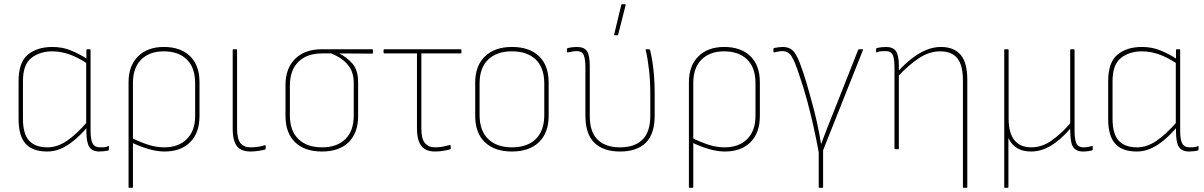

<svg xmlns="http://www.w3.org/2000/svg" viewBox="-20 -715 5768 920"><path d="M206 11Q136 11 102.5 -26.5Q69 -64 69 -145V-327Q69 -416 113.5 -453Q158 -490 231 -490Q281 -490 323 -472Q365 -454 400 -431V-409Q354 -440 312.5 -454.5Q271 -469 231 -469Q171 -469 130.5 -437.5Q90 -406 90 -327V-145Q90 -74 119 -41.5Q148 -9 208 -9Q255 -9 301 -40.5Q347 -72 399 -132V-106Q366 -68 334.5 -42Q303 -16 271.5 -2.5Q240 11 206 11ZM457 11Q422 11 408 -11Q394 -33 394 -84V-108L393 -116V-419L394 -426V-475Q394 -479 397 -479H411Q414 -479 414 -475V-86Q414 -46 424 -27.5Q434 -9 459 -9Q467 -9 478 -9.5Q489 -10 499 -15Q502 -17 502 -12V2Q502 4 499 6Q492 8 479.5 9.5Q467 11 457 11Z M599 185Q596 185 596 182V-321Q596 -400 641.5 -445Q687 -490 765 -490Q845 -490 890.5 -446Q936 -402 936 -321V-159Q936 -79 891.5 -34Q847 11 768 11Q733 11 691.5 -1Q650 -13 607 -34V-56Q649 -35 688.5 -22Q728 -9 767 -9Q836 -9 875.5 -49Q915 -89 915 -158V-317Q915 -391 875 -430Q835 -469 765 -469Q697 -469 657 -430Q617 -391 617 -317V182Q617 185 613 185Z M1179 11Q1151 11 1132 0Q1113 -11 1104 -35.5Q1095 -60 1095 -98V-475Q1095 -479 1098 -479H1112Q1116 -479 1116 -475V-99Q1116 -49 1132.5 -29Q1149 -9 1181 -9Q1199 -9 1216.5 -11.5Q1234 -14 1248 -19Q1253 -20 1253 -16V-2Q1253 1 1248 2Q1238 5 1218.5 8Q1199 11 1179 11Z M1523 11Q1440 11 1394 -33.5Q1348 -78 1348 -159V-307Q1348 -388 1394.5 -433.5Q1441 -479 1522 -479H1763Q1767 -479 1767 -475V-461Q1767 -458 1763 -458L1607 -459V-458Q1640 -442 1668 -411Q1696 -380 1696 -321V-159Q1696 -78 1650.5 -33.5Q1605 11 1523 11ZM1523 -9Q1595 -9 1635 -48.5Q1675 -88 1675 -162V-318Q1675 -360 1658.5 -387.5Q1642 -415 1616.5 -432.5Q1591 -450 1566 -459H1522Q1451 -459 1410 -419Q1369 -379 1369 -304V-162Q1369 -88 1410 -48.5Q1451 -9 1523 -9Z M2064 11Q2035 11 2016 -0.5Q1997 -12 1987.5 -36.5Q1978 -61 1978 -99V-459H1821Q1818 -459 1818 -462V-475Q1818 -479 1821 -479H2188Q2191 -479 2191 -475V-462Q2191 -459 2188 -459H1999V-99Q1999 -49 2016.5 -29Q2034 -9 2065 -9Q2085 -9 2103 -12.5Q2121 -16 2135 -20Q2139 -22 2139 -18L2140 -3Q2140 0 2135 1Q2125 4 2106 7.5Q2087 11 2064 11Z M2433 11Q2350 11 2303.5 -33.5Q2257 -78 2257 -160V-319Q2257 -400 2304 -445Q2351 -490 2433 -490Q2517 -490 2563 -445.5Q2609 -401 2609 -319V-160Q2609 -79 2562.5 -34Q2516 11 2433 11ZM2433 -9Q2507 -9 2547.5 -49Q2588 -89 2588 -164V-315Q2588 -390 2547.5 -429.5Q2507 -469 2433 -469Q2360 -469 2319 -429.5Q2278 -390 2278 -315V-164Q2278 -89 2319 -49Q2360 -9 2433 -9Z M2951 11Q2871 11 2828 -31Q2785 -73 2785 -161V-393Q2785 -432 2777 -451Q2769 -470 2743 -470Q2734 -470 2722.5 -468Q2711 -466 2701 -464Q2697 -463 2697 -466V-480Q2697 -484 2701 -485Q2709 -487 2721 -488.5Q2733 -490 2744 -490Q2779 -490 2792.5 -470Q2806 -450 2806 -399V-159Q2806 -82 2844 -45.5Q2882 -9 2951 -9Q3021 -9 3058.5 -46Q3096 -83 3096 -160V-263Q3096 -326 3090 -379.5Q3084 -433 3074 -475Q3073 -479 3076 -479H3090Q3094 -479 3095 -475Q3105 -435 3111 -381.5Q3117 -328 3117 -266V-161Q3117 -73 3074.5 -31Q3032 11 2951 11ZM2925 -546Q2922 -546 2923 -550L2957 -692Q2958 -695 2961 -695H2975Q2979 -695 2978 -691L2942 -549Q2941 -546 2938 -546Z M3284 185Q3281 185 3281 182V-321Q3281 -400 3326.5 -445Q3372 -490 3450 -490Q3530 -490 3575.5 -446Q3621 -402 3621 -321V-159Q3621 -79 3576.5 -34Q3532 11 3453 11Q3418 11 3376.5 -1Q3335 -13 3292 -34V-56Q3334 -35 3373.5 -22Q3413 -9 3452 -9Q3521 -9 3560.5 -49Q3600 -89 3600 -158V-317Q3600 -391 3560 -430Q3520 -469 3450 -469Q3382 -469 3342 -430Q3302 -391 3302 -317V182Q3302 185 3298 185Z M3906 185Q3903 185 3903 182V15Q3893 -41 3879 -104.5Q3865 -168 3847.5 -233Q3830 -298 3809 -358Q3788 -422 3772.5 -446Q3757 -470 3729 -470Q3719 -470 3708.5 -468Q3698 -466 3690 -464Q3686 -463 3686 -467V-480Q3686 -484 3689 -485Q3700 -487 3710.5 -488.5Q3721 -490 3730 -490Q3752 -490 3768 -481Q3784 -472 3798 -445.5Q3812 -419 3830 -364Q3844 -320 3856.5 -276Q3869 -232 3881 -186Q3887 -162 3893 -135.5Q3899 -109 3904.5 -81Q3910 -53 3914 -26H3915Q3929 -64 3944 -102.5Q3959 -141 3975 -180L4092 -476Q4093 -479 4096 -479H4112Q4117 -479 4115 -475L3924 5V182Q3924 185 3920 185Z M4598 185Q4594 185 4594 182V-330Q4594 -402 4567.5 -435.5Q4541 -469 4485 -469Q4432 -469 4382 -435.5Q4332 -402 4282 -348V-372Q4316 -409 4349.5 -435Q4383 -461 4418 -475.5Q4453 -490 4488 -490Q4551 -490 4583 -452.5Q4615 -415 4615 -332V182Q4615 185 4612 185ZM4270 0Q4266 0 4266 -3V-393Q4266 -432 4258 -451Q4250 -470 4224 -470Q4215 -470 4203.5 -469.5Q4192 -469 4182 -464Q4178 -463 4178 -466V-480Q4178 -484 4182 -485Q4190 -487 4202 -488.5Q4214 -490 4225 -490Q4259 -490 4273 -470Q4287 -450 4287 -400V-371V-362V-3Q4287 0 4284 0Z M4795 185Q4792 185 4792 182V-475Q4792 -479 4795 -479H4809Q4813 -479 4813 -475V-147Q4813 -78 4840.5 -43.5Q4868 -9 4922 -9Q4972 -9 5018 -41Q5064 -73 5108 -124V-475Q5108 -479 5111 -479H5125Q5129 -479 5129 -475V-86Q5129 -46 5138 -27.5Q5147 -9 5172 -9Q5182 -9 5191.5 -10.5Q5201 -12 5212 -15Q5216 -17 5216 -12V2Q5216 4 5212 6Q5205 8 5193 9.5Q5181 11 5170 11Q5136 11 5122 -10.5Q5108 -32 5108 -96V-98Q5061 -44 5015 -16.5Q4969 11 4920 11Q4841 11 4812 -54V182Q4812 185 4809 185Z M5427 11Q5357 11 5323.5 -26.5Q5290 -64 5290 -145V-327Q5290 -416 5334.5 -453Q5379 -490 5452 -490Q5502 -490 5544 -472Q5586 -454 5621 -431V-409Q5575 -440 5533.5 -454.5Q5492 -469 5452 -469Q5392 -469 5351.5 -437.5Q5311 -406 5311 -327V-145Q5311 -74 5340 -41.5Q5369 -9 5429 -9Q5476 -9 5522 -40.5Q5568 -72 5620 -132V-106Q5587 -68 5555.5 -42Q5524 -16 5492.5 -2.5Q5461 11 5427 11ZM5678 11Q5643 11 5629 -11Q5615 -33 5615 -84V-108L5614 -116V-419L5615 -426V-475Q5615 -479 5618 -479H5632Q5635 -479 5635 -475V-86Q5635 -46 5645 -27.5Q5655 -9 5680 -9Q5688 -9 5699 -9.5Q5710 -10 5720 -15Q5723 -17 5723 -12V2Q5723 4 5720 6Q5713 8 5700.5 9.5Q5688 11 5678 11Z"/></svg>

Font: Sofia Sans Semi Condensed Thin
Style: Regular
Weight: 250
Version: Version 4.100